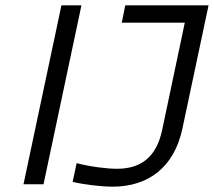

<svg xmlns="http://www.w3.org/2000/svg" viewBox="-20 -690 801 719"><path d="M210 -670 68 0H143L285 -670ZM252 -9C293 1 358 9 402 9C535 9 632 -63 663 -208L761 -670H449L436 -605H672L587 -202C564 -95 501 -58 418 -58C382 -58 321 -65 267 -79Z"/></svg>

Font: LT Wave Text Light Italic
Style: Regular
Weight: 300
Designer: Daniel Lyons
Version: Version 2.5 (Glyphs App)